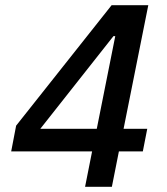

<svg xmlns="http://www.w3.org/2000/svg" viewBox="-20 -718 640 738"><path d="M410 0H307L334 -136H23L42 -235L409 -698H550L455 -223H546L529 -136H437ZM416 -579 135 -223H352L423 -579Z"/></svg>

Font: IBM Plex Sans Medium
Style: Italic
Weight: 500
Italic angle: -11.31°
Designer: Mike Abbink, Paul van der Laan, Pieter van Rosmalen
Foundry: Bold Monday
Version: Version 3.201